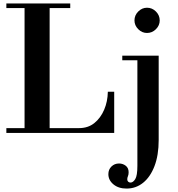

<svg xmlns="http://www.w3.org/2000/svg" viewBox="-20 -774 1036 1118"><path d="M17 0V-28H440Q493 -28 529.5 -57.5Q566 -87 586.5 -135Q607 -183 608 -240H645V0ZM123 -15V-754H269V-15ZM17 -727V-754H389V-727ZM717 324Q670 324 640.5 299.5Q611 275 611 240Q611 213 629 195.5Q647 178 673 178Q695 178 712 191Q729 204 729 229Q729 243 725 252Q721 261 721 270Q721 279 726.5 284Q732 289 740 289Q755 289 767.5 269Q780 249 780 191V-423H692V-450H904V41Q904 130 879.5 193.5Q855 257 813 290.5Q771 324 717 324ZM836 -582Q807 -582 785 -604Q763 -626 763 -655Q763 -685 785 -707Q807 -729 836 -729Q866 -729 888 -707Q910 -685 910 -655Q910 -626 888 -604Q866 -582 836 -582Z"/></svg>

Font: Libre Bodoni Medium
Style: Regular
Weight: 500
Designer: Pablo Impallari, Rodrigo Fuenzalida
Foundry: Impallari Type
Version: Version 2.005;gftools[0.9.23]